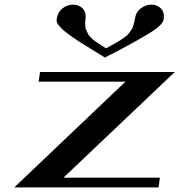

<svg xmlns="http://www.w3.org/2000/svg" viewBox="-20 -812 790 832"><path d="M254.9 -42H672.9L667 0H42L523.4 -458H147.5L153.3 -500H737.3ZM439.5 -602.5Q442.4 -604.5 459 -613.3Q475.6 -622.1 478.5 -624Q481.4 -626 494.6 -633.8Q507.8 -641.6 510.7 -644Q513.7 -646.5 523.9 -653.8Q534.2 -661.1 537.1 -666Q540 -670.9 546.4 -678.7Q552.7 -686.5 555.2 -693.4Q557.6 -700.2 560.1 -709.5Q562.5 -718.8 564.5 -729.5Q568.4 -758.8 589.8 -775.4Q611.3 -792 635.7 -792Q661.1 -792 677.2 -775.4Q693.4 -758.8 689.5 -729.5Q686.5 -706.1 638.7 -675.3Q590.8 -644.5 487.3 -589.8Q452.1 -572.3 434.6 -562.5Q418 -572.3 394.5 -587.4Q371.1 -602.5 356.9 -610.8Q342.8 -619.1 323.7 -631.3Q304.7 -643.6 293.9 -651.4Q283.2 -659.2 270 -668.9Q256.8 -678.7 249.5 -686Q242.2 -693.4 235.4 -701.2Q228.5 -709 226.6 -715.8Q224.6 -722.7 225.6 -729.5Q229.5 -758.8 250.5 -775.4Q271.5 -792 296.9 -792Q321.3 -792 337.9 -775.4Q354.5 -758.8 350.6 -729.5Q348.6 -718.8 349.1 -709.5Q349.6 -700.2 350.1 -693.4Q350.6 -686.5 355 -678.7Q359.4 -670.9 360.8 -666Q362.3 -661.1 369.6 -653.8Q377 -646.5 379.4 -643.6Q381.8 -640.6 392.6 -633.3Q403.3 -626 406.7 -624Q410.2 -622.1 422.9 -613.3Q435.5 -604.5 439.5 -602.5Z"/></svg>

Font: okolaks
Style: BoldItalic
Weight: 600
Width: 8
Italic angle: -8°
Version: Version 000.6.0